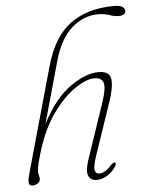

<svg xmlns="http://www.w3.org/2000/svg" viewBox="-52 -760 613 811"><g transform="rotate(-5 254.0 -355.0)"><path d="M104.5 -146.5Q92 -106.5 86.8 -85Q81.5 -63.5 81.5 -51Q81.5 -39.5 83.8 -33Q86 -26.5 86 -17.5Q86 -6.5 76 0.5Q66 7.5 53.5 7.5Q39.5 7.5 37.8 -4.8Q36 -17 46.5 -53L169 -489.5Q203.5 -612 276.8 -665Q350 -718 461.5 -718Q487 -718 497.2 -710.8Q507.5 -703.5 507.5 -694.5Q507.5 -674 477.5 -674Q460.5 -674 439.5 -681.5Q418.5 -689 391 -689Q331 -689 280 -645Q229 -601 202.5 -505.5L130 -246.5Q184.5 -351.5 251.2 -398.5Q318 -445.5 371.5 -445.5Q420 -445.5 424 -411Q428 -376.5 406 -313L331 -92.5Q317 -51 320 -34.8Q323 -18.5 339 -18.5Q349.5 -18.5 362.2 -25.2Q375 -32 392 -51Q403 -61.5 408.5 -58.5Q414.5 -55 408 -44Q393 -19.5 370.8 -6Q348.5 7.5 326 7.5Q299 7.5 290.5 -13.8Q282 -35 298 -82L378 -318Q398 -378 390 -399.5Q382 -421 353 -421Q319 -421 271.8 -389.5Q224.5 -358 179 -296.8Q133.5 -235.5 104.5 -146.5Z"/></g></svg>

Font: Fraunces 72pt S050 Thin
Style: Italic
Weight: 100
Italic angle: -16°
Version: Version 1.000; ttfautohint (v1.8.3)